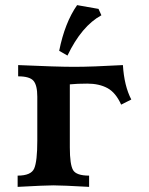

<svg xmlns="http://www.w3.org/2000/svg" viewBox="-20 -729 581 749"><path d="M327.6 0Q222.2 -5.9 188 -5.9Q157.2 -5.9 48.8 0V-43.9Q101.6 -43.9 113.5 -72Q125.5 -100.1 125.5 -179.7V-351.6Q125.5 -396.5 110.6 -413.8Q95.7 -431.2 50.8 -431.2V-475.1Q202.1 -468.3 269.5 -468.3Q339.4 -468.3 459.5 -475.1Q464.4 -394 492.2 -340.8L452.6 -320.8Q431.6 -367.7 399.2 -385.3Q366.7 -402.8 320.8 -402.8Q280.3 -402.8 252.4 -399.9V-153.8Q252.4 -86.9 265.1 -65.4Q277.8 -43.9 327.6 -43.9ZM243.2 -512.2 210.9 -530.8Q232.9 -640.6 280.8 -709L364.3 -694.3L375.5 -669.4Q298.3 -627.4 243.2 -512.2Z"/></svg>

Font: Kelvinch
Style: Bold
Weight: 700
Designer: Paul James Miller
Foundry: High-Logic / Made with FontCreator
Version: Version 3.501;March 28, 2021;FontCreator 13.0.0.2683 64-bit